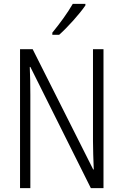

<svg xmlns="http://www.w3.org/2000/svg" viewBox="-20 -1060 634 987"><path d="M419 -1032V-1040H354C327 -993 289 -941 249 -892V-881H284C327 -919 389 -988 419 -1032ZM512 -93V-807H458V-335C458 -295 460 -238 462 -189H459L148 -807H83V-93H136V-573C136 -626 135 -672 133 -716H136L447 -93Z"/></svg>

Font: Noto Sans Telugu UI Condensed Light
Style: Regular
Weight: 300
Width: 3
Designer: Jelle Bosma - Monotype Design Team
Foundry: Monotype Imaging Inc.
Version: Version 2.005